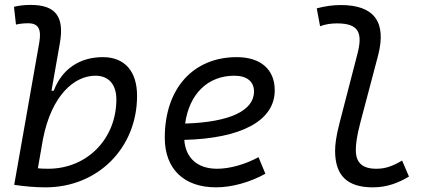

<svg xmlns="http://www.w3.org/2000/svg" viewBox="-20 -763 1798 792"><path d="M168 9.8C383.3 9.8 545.4 -152.3 545.4 -367.7C545.4 -469.7 493.7 -527.3 404.3 -527.3C307.6 -527.3 234.9 -477.1 201.7 -388.7H192.4L226.6 -583C246.6 -693.4 210.4 -742.7 106.9 -742.7C83.5 -742.7 60.1 -740.7 37.6 -734.9L45.9 -661.6C62.5 -665.5 79.6 -667 96.2 -667C138.7 -667 151.4 -642.6 142.1 -587.9L38.6 -0.5C81.5 5.9 124.5 9.8 168 9.8ZM157.2 -189C192.9 -372.1 288.1 -450.7 373.5 -450.7C428.2 -450.7 460 -415 460 -353C460 -189.9 338.9 -66.9 178.7 -66.9C163.6 -66.9 148.9 -67.4 136.2 -68.8Z M875.5 -66.9C794.9 -66.9 745.6 -110.8 740.2 -186C975.1 -191.9 1113.3 -264.6 1113.3 -390.6C1113.3 -476.6 1055.2 -527.3 957 -527.3C776.4 -527.3 659.7 -397.5 659.7 -194.8C659.7 -66.4 738.3 9.8 871.1 9.8C936.5 9.8 1011.7 -11.2 1074.7 -46.4L1046.4 -114.7C990.7 -84.5 927.7 -66.9 875.5 -66.9ZM743.7 -253.4C760.7 -375.5 836.9 -450.7 946.8 -450.7C998.5 -450.7 1027.8 -426.3 1027.8 -385.7C1027.8 -305.2 924.8 -258.8 743.7 -253.4Z M1518.1 9.8C1576.2 9.8 1622.6 -8.3 1667 -34.7L1638.7 -100.6C1598.1 -77.1 1569.8 -66.9 1532.2 -66.9C1474.6 -66.9 1447.3 -92.3 1447.8 -144.5C1447.8 -164.6 1450.7 -197.8 1465.8 -254.9L1539.6 -534.2C1575.7 -673.3 1522.9 -742.2 1385.7 -742.2C1352.5 -742.2 1318.8 -737.3 1286.6 -728.5L1300.3 -654.8C1323.2 -663.6 1347.2 -666.5 1370.1 -666.5C1459 -666.5 1477.1 -628.9 1454.6 -541.5L1380.4 -254.9C1366.2 -200.2 1362.3 -166 1362.3 -141.1C1362.3 -38.6 1412.6 9.8 1518.1 9.8Z"/></svg>

Font: Cascadia Mono SemiLight
Style: Italic
Weight: 350
Italic angle: -10°
Monospace: yes
Designer: Aaron Bell
Foundry: Saja Typeworks
Version: Version 2404.023